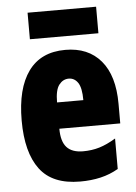

<svg xmlns="http://www.w3.org/2000/svg" viewBox="-53 -777 589 829"><g transform="rotate(-5 241.0 -363.0)"><path d="M246 -562Q345 -562 400 -497Q455 -432 455 -310V-225H191Q191 -170 214 -144.5Q237 -119 285 -119Q323 -119 356 -129Q389 -139 427 -162V-30Q391 -9 350 0.5Q309 10 261 10Q141 10 86.5 -63Q32 -136 32 -274Q32 -413 86 -487.5Q140 -562 246 -562ZM250 -437Q225 -437 208 -415Q191 -393 191 -339H305Q305 -392 290 -414.5Q275 -437 250 -437ZM395 -736V-621H98V-736Z"/></g></svg>

Font: Noto Sans Sinhala UI ExtraCondensed Black
Style: Regular
Weight: 900
Width: 2
Designer: Jelle Bosma - Monotype Design Team
Foundry: Monotype Imaging Inc.
Version: Version 2.006; ttfautohint (v1.8.4.7-5d5b)